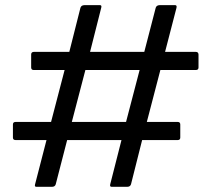

<svg xmlns="http://www.w3.org/2000/svg" viewBox="-20 -720 815 740"><path d="M29.8 -189.9C29.8 -183.4 33.2 -180.2 40 -180.2H159.2L115.2 -9.8C113.3 -3.3 114.9 0 120.1 0H180.2C188 0 192.9 -3.3 194.8 -9.8L238.8 -180.2H448.2L404.8 -9.8C403.2 -3.3 404.9 0 410.2 0H470.2C478 0 482.9 -3.3 484.9 -9.8L527.8 -180.2H665C671.5 -180.2 674.8 -183.4 674.8 -189.9V-240.2C674.8 -246.7 671.5 -250 665 -250H545.9L598.1 -450.2H734.9C741.7 -450.2 745.1 -453.5 745.1 -460V-509.8C744.8 -516.6 741.4 -520 734.9 -520H616.2L660.2 -689.9C661.8 -696.8 660 -700.2 654.8 -700.2H595.2C587.1 -699.9 582 -696.5 580.1 -689.9L536.1 -520H327.1L370.1 -689.9C372.1 -696.8 370.4 -700.2 365.2 -700.2H305.2C297 -699.9 292 -696.5 290 -689.9L247.1 -520H109.9C103.4 -519.7 100.1 -516.3 100.1 -509.8V-460C100.1 -453.5 103.4 -450.2 109.9 -450.2H229L176.8 -250H40C33.2 -250 29.8 -246.7 29.8 -240.2ZM256.8 -250 309.1 -450.2H518.1L465.8 -250Z"/></svg>

Font: Numans
Style: Regular
Weight: 400
Designer: Jovanny Lemonad
Foundry: Jovanny Lemonad
Version: Version 001.001